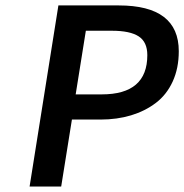

<svg xmlns="http://www.w3.org/2000/svg" viewBox="-20 -680 672 700"><path d="M87.9 0 192.9 -660.2H413.1Q631.8 -660.2 631.8 -493.2Q631.8 -431.2 609.6 -382.8Q587.4 -334.5 548.1 -304.7Q508.8 -274.9 457.8 -259.5Q406.7 -244.1 346.2 -244.1H242.2L203.1 0ZM255.9 -335.9H351.1Q517.1 -335.9 517.1 -479Q517.1 -526.9 485.6 -547.4Q454.1 -567.9 388.2 -567.9H293Z"/></svg>

Font: Office Code Pro Medium Italic
Style: Regular
Weight: 500
Italic angle: -9°
Designer: Nathan Rutzky & Paul D. Hunt
Foundry: Adobe Systems Incorporated
Version: Version 1.004;PS 001.004;hotconv 1.0.70;makeotf.lib2.5.58329